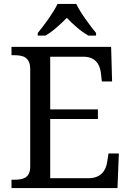

<svg xmlns="http://www.w3.org/2000/svg" viewBox="-20 -951 663 971"><path d="M233.9 -49.8H426.8Q450.7 -49.8 467.5 -56.4Q484.4 -63 495.6 -74.2Q506.8 -85.4 513.2 -100.3Q519.5 -115.2 522 -131.8L528.8 -174.8H581.1L574.2 0H38.1V-42H50.8Q67.4 -42 82.3 -44.2Q97.2 -46.4 108.4 -53.2Q119.6 -60.1 126.2 -73.5Q132.8 -86.9 132.8 -108.9V-600.1Q132.8 -623.5 126.5 -637.7Q120.1 -651.9 108.9 -659.4Q97.7 -667 82.8 -669.4Q67.9 -671.9 50.8 -671.9H38.1V-713.9H542L546.9 -539.1H495.1L490.2 -582Q488.3 -598.6 482.7 -613.5Q477.1 -628.4 466.6 -639.6Q456.1 -650.9 440.2 -657.5Q424.3 -664.1 401.9 -664.1H233.9V-397.9H475.1V-349.1H233.9ZM170.9 -784.2Q182.6 -798.3 196.8 -816.9Q210.9 -835.4 224.9 -855.2Q238.8 -875 251 -894.8Q263.2 -914.6 271 -931.2H365.7Q373.5 -914.6 385.7 -894.8Q397.9 -875 411.9 -855.2Q425.8 -835.4 439.9 -816.9Q454.1 -798.3 465.8 -784.2V-771H426.8Q397.9 -787.6 369.1 -812.3Q340.3 -836.9 317.9 -860.8Q294.9 -836.9 266.6 -812.3Q238.3 -787.6 210 -771H170.9Z"/></svg>

Font: Noto Serif
Style: Regular
Weight: 400
Designer: Monotype Design team
Foundry: Monotype Imaging Inc.
Version: Version 1.02